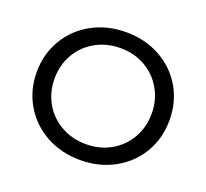

<svg xmlns="http://www.w3.org/2000/svg" viewBox="-123 -856 1085 1011"><g transform="rotate(20 420.0 -350.0)"><path d="M48 -350Q48 -451 96.5 -533Q145 -615 230 -661.5Q315 -708 421 -708Q526 -708 611 -661.5Q696 -615 744 -533.5Q792 -452 792 -350Q792 -248 744 -166.5Q696 -85 611 -38.5Q526 8 421 8Q315 8 230 -38.5Q145 -85 96.5 -167Q48 -249 48 -350ZM692 -350Q692 -426 656.5 -487.5Q621 -549 559.5 -584Q498 -619 421 -619Q344 -619 281.5 -584Q219 -549 183.5 -487.5Q148 -426 148 -350Q148 -274 183.5 -212.5Q219 -151 281.5 -116Q344 -81 421 -81Q498 -81 559.5 -116Q621 -151 656.5 -212.5Q692 -274 692 -350Z"/></g></svg>

Font: Idrija
Style: Regular
Weight: 500
Designer: Julieta Ulanovsky
Foundry: Julieta Ulanovsky
Version: Version 7.200